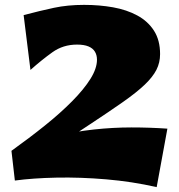

<svg xmlns="http://www.w3.org/2000/svg" viewBox="-20 -729 734 788"><path d="M159 -93 27 -110Q101 -163 164.5 -214Q228 -265 276 -313.5Q324 -362 351 -405Q378 -448 378 -484Q378 -503 369.5 -517Q361 -531 343 -538.5Q325 -546 296 -546Q239 -546 195 -514.5Q151 -483 105 -442L77 -667Q145 -685 201.5 -697Q258 -709 325 -709Q388 -709 444 -699Q500 -689 543.5 -665.5Q587 -642 612 -603Q637 -564 637 -507Q637 -472 622 -442.5Q607 -413 574 -381.5Q541 -350 485.5 -311Q430 -272 349.5 -219Q269 -166 159 -93ZM623 39Q522 16 415.5 7Q309 -2 212 0Q115 2 41 12L27 -110Q117 -148 201.5 -168.5Q286 -189 365 -197.5Q444 -206 519.5 -206Q595 -206 667 -201Z"/></svg>

Font: Marhey Light
Style: Regular
Weight: 300
Designer: Nur Syamsi & Bustanul Arifin
Foundry: Namelatype
Version: Version 1.000